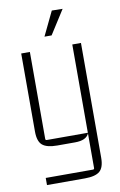

<svg xmlns="http://www.w3.org/2000/svg" viewBox="-96 -732 615 981"><g transform="rotate(-10 211.5 -242.0)"><path d="M185 -554 245 -679 301 -678 222 -554ZM311 158Q318 158 318 151V-29Q304 5 245 5H153Q99 5 76 -14.5Q53 -34 53 -85V-490H98V-39Q98 -32 105 -32H318V-490H363V105Q363 156 340 175.5Q317 195 263 195H66V158Z"/></g></svg>

Font: Gemunu Libre ExtraLight
Style: Regular
Weight: 200
Designer: Puspanada Ekanayake, Sola Matas, Pathum Egodawatta, Kosala Senevirathne
Foundry: mooniak
Version: Version 1.100